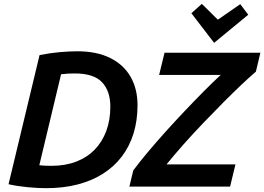

<svg xmlns="http://www.w3.org/2000/svg" viewBox="-20 -966 1368 994"><path d="M218.5 8.2Q177 8.2 123.8 3.2Q70.5 -1.8 24.2 -12.2L184.8 -680.8Q240 -691.8 289.8 -696.1Q339.5 -700.5 380.8 -700.5Q480.5 -700.5 550.2 -665.9Q620 -631.2 656 -568.6Q692 -506 692 -421.2Q692 -342.5 671.5 -275.8Q651 -209 611.1 -156.2Q571.2 -103.5 513.6 -66.9Q456 -30.2 382 -11Q308 8.2 218.5 8.2ZM246.2 -107.5Q317.8 -107.5 374 -129Q430.2 -150.5 469.8 -190.9Q509.2 -231.2 530.2 -287.8Q551.2 -344.2 551.2 -414.2Q551.2 -494.2 508.5 -540Q465.8 -585.8 366.5 -585.8Q349.2 -585.8 331.9 -584.9Q314.5 -584 296.2 -581.5L183.5 -110.5Q197.5 -109 211.6 -108.2Q225.8 -107.5 246.2 -107.5ZM649.8 0 670 -83.8Q702.8 -128 745.9 -179.2Q789 -230.5 837.6 -284.5Q886.2 -338.5 936.8 -391.8Q987.2 -445 1034.6 -492.8Q1082 -540.5 1122.5 -578H803.8L831.8 -693H1328L1304.8 -595.2Q1272 -567.2 1227.9 -525.4Q1183.8 -483.5 1133.9 -433.4Q1084 -383.2 1032 -328.9Q980 -274.5 931.4 -219.8Q882.8 -165 842.2 -115H1199L1171.2 0ZM1088.5 -744.2 970.8 -897.5 1025 -946 1107.8 -864 1223.8 -944.5 1265.2 -889.8Z"/></svg>

Font: Ubuntu Sans
Style: Italic
Weight: 400
Italic angle: -13.5°
Designer: Dalton Maag Ltd
Foundry: Dalton Maag Ltd
Version: Version 1.006